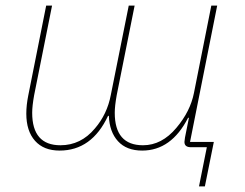

<svg xmlns="http://www.w3.org/2000/svg" viewBox="-20 -526 876 686"><path d="M691 140 719 0H662Q639 0 639 -19Q639 -23 641 -35L655 -105H652Q592 12 488 12Q432 12 401.5 -21.5Q371 -55 369 -112H366Q308 12 193 12Q136 12 105 -23Q74 -58 74 -120Q74 -150 81 -185L145 -506H166L102 -186Q95 -147 95 -123Q95 -7 196 -7Q269 -7 319 -67Q363 -118 376 -187L440 -506H461L397 -186Q390 -147 390 -123Q390 -7 491 -7Q558 -7 610 -69Q660 -128 673 -194L735 -506H756L659 -19H744L712 140Z"/></svg>

Font: IBM Plex Sans Thin
Style: Italic
Weight: 100
Italic angle: -11.31°
Designer: Mike Abbink, Paul van der Laan, Pieter van Rosmalen
Foundry: Bold Monday
Version: Version 3.0